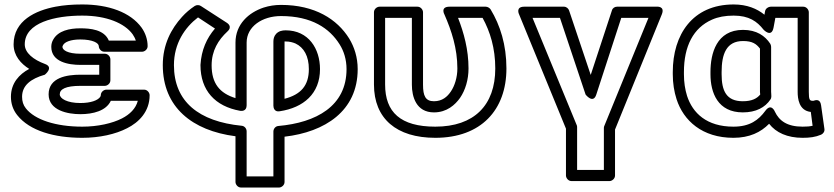

<svg xmlns="http://www.w3.org/2000/svg" viewBox="-20 -583 3742 861"><path d="M477 -131H598C589 -96 562 -70 527 -52C484 -30 419 -15 349 -15C230 -15 136 -46 96 -97C84 -112 79 -129 79 -149C79 -200 118 -230 181 -248C181 -248 223 -281 182 -296C130 -315 91 -346 91 -384C91 -482 227 -513 349 -513C458 -513 539 -479 575 -429C581 -420 586 -411 589 -401H468C447 -451 384 -456 340 -456C291 -456 241 -445 219 -406C213 -396 210 -385 210 -373C210 -305 287 -292 341 -292H425V-248H341C281 -248 198 -236 198 -160C198 -87 285 -71 340 -71C398 -71 456 -86 477 -131ZM341 -198H450C461 -198 475 -208 475 -223V-317C475 -328 465 -342 450 -342H341C282 -342 260 -359 260 -373C260 -375 261 -377 263 -381C270 -394 295 -406 340 -406C396 -406 423 -390 423 -376C423 -365 433 -351 448 -351H617C628 -351 642 -361 642 -376C642 -406 632 -435 615 -459C565 -528 467 -563 349 -563C305 -563 266 -560 229 -553C140 -536 41 -491 41 -384C41 -333 74 -297 111 -274C66 -250 29 -210 29 -149C29 -119 38 -91 57 -67C113 4 224 35 349 35C426 35 498 19 550 -8C602 -34 651 -82 651 -156C651 -167 641 -181 626 -181H457C446 -181 432 -171 432 -156C432 -154 431 -151 429 -148C418 -133 388 -121 340 -121C281 -121 248 -141 248 -160C248 -183 274 -198 341 -198Z M1240 -511C1378 -511 1458 -456 1503 -384C1522 -354 1534 -316 1534 -273C1534 -107 1398 -33 1228 -18C1215 -17 1206 -5 1206 7V208H1086V6C1086 -7 1076 -18 1064 -19C872 -38 760 -127 760 -291C760 -388 809 -460 868 -505L944 -455C907 -412 883 -359 879 -292V-291C879 -177 945 -106 1057 -86C1064 -85 1086 -84 1086 -111V-392C1086 -464 1156 -511 1240 -511ZM1584 -273C1584 -326 1569 -372 1546 -410C1492 -497 1392 -561 1240 -561C1213 -561 1187 -557 1162 -549C1096 -527 1036 -475 1036 -392V-143C965 -165 929 -209 929 -290C929 -356 959 -404 1000 -442C1024 -464 1000 -479 997 -481L881 -556C874 -561 862 -562 853 -556C832 -542 813 -526 796 -507C748 -454 710 -384 710 -291C710 -102 842 3 1036 28V233C1036 244 1046 258 1061 258H1231C1242 258 1256 248 1256 233V30C1437 9 1584 -85 1584 -273ZM1261 -447C1246 -447 1230 -444 1218 -431C1208 -420 1206 -407 1206 -396V-109C1206 -99 1211 -80 1234 -84C1341 -100 1415 -163 1415 -273C1415 -364 1364 -447 1261 -447ZM1261 -397C1279 -397 1293 -393 1305 -388C1343 -370 1365 -331 1365 -273C1365 -199 1329 -159 1256 -140V-396V-397Z M1932 -15C1776 -15 1707 -80 1707 -204V-503H1827V-203C1827 -150 1846 -79 1926 -79C1984 -79 2021 -113 2043 -144C2067 -179 2081 -226 2081 -276C2081 -361 2060 -436 2034 -503H2144C2178 -441 2201 -367 2201 -276C2201 -111 2106 -15 1932 -15ZM2251 -276C2251 -382 2223 -470 2180 -541C2176 -547 2167 -553 2158 -553H1996C1953 -553 1973 -518 1973 -518C2005 -445 2031 -366 2031 -276C2031 -236 2019 -198 2002 -173C1986 -149 1963 -129 1926 -129C1888 -129 1877 -153 1877 -203V-528C1877 -539 1867 -553 1852 -553H1682C1671 -553 1657 -543 1657 -528V-204C1657 -51 1758 35 1932 35C2137 35 2251 -90 2251 -276Z M2654 -159 2766 -503H2888L2689 -16C2688 -13 2688 -10 2688 -7V179H2568V-11C2568 -14 2568 -17 2567 -20L2368 -503H2491L2606 -159C2606 -159 2640 -115 2654 -159ZM2629 -247 2532 -536C2529 -545 2520 -553 2509 -553H2331C2290 -553 2308 -518 2308 -518L2518 -6V204C2518 215 2528 229 2543 229H2713C2724 229 2738 219 2738 204V-2L2948 -519C2963 -557 2925 -553 2925 -553H2747C2737 -553 2727 -547 2724 -536Z M3270 -513C3339 -513 3375 -487 3404 -450C3404 -450 3440 -411 3449 -460L3457 -503H3557V-171C3557 -142 3562 -87 3616 -81L3624 -19C3611 -16 3599 -15 3579 -15C3509 -15 3474 -42 3455 -82C3455 -82 3439 -123 3412 -86C3382 -45 3343 -15 3269 -15C3149 -15 3086 -76 3061 -153C3052 -182 3047 -214 3047 -250V-260C3047 -376 3089 -458 3173 -495C3200 -507 3232 -513 3270 -513ZM2997 -260V-250C2997 -210 3003 -172 3014 -138C3045 -42 3129 35 3269 35C3341 35 3392 10 3429 -28C3460 12 3511 35 3579 35C3611 35 3636 32 3662 21C3671 17 3679 7 3677 -5L3662 -111C3658 -143 3634 -133 3628 -131H3624C3611 -131 3607 -136 3607 -171V-528C3607 -539 3597 -553 3582 -553H3436C3426 -553 3413 -545 3411 -533L3408 -517C3375 -544 3330 -563 3270 -563C3085 -563 2997 -427 2997 -260ZM3434 -387C3411 -422 3373 -449 3312 -449C3193 -449 3166 -343 3166 -260V-250C3166 -167 3199 -79 3311 -79C3370 -79 3411 -101 3435 -137C3438 -141 3439 -147 3439 -151C3439 -161 3438 -167 3438 -171V-373C3438 -378 3436 -384 3434 -387ZM3388 -365V-171C3388 -166 3389 -163 3389 -159C3375 -142 3353 -129 3311 -129C3237 -129 3216 -176 3216 -250V-260C3216 -340 3237 -399 3312 -399C3354 -399 3372 -386 3388 -365Z"/></svg>

Font: Asimov
Style: XWidOu
Weight: 500
Designer: Google
Version: Version 2.000980; 2014